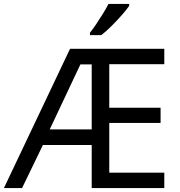

<svg xmlns="http://www.w3.org/2000/svg" viewBox="-21 -964 922 984"><path d="M821 0H449V-221H199L92 0H-1L338 -714H821V-635H539V-412H802V-334H539V-79H821ZM234 -301H449V-634H391ZM641 -934Q629 -916 604 -887.5Q579 -859 550.5 -830.5Q522 -802 498 -784H440V-796Q455 -815 472.5 -841Q490 -867 507 -894.5Q524 -922 535 -944H641Z"/></svg>

Font: Noto Sans
Style: Regular
Weight: 400
Designer: Monotype Design Team
Foundry: Monotype Imaging Inc.
Version: Version 2.007